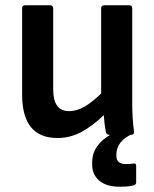

<svg xmlns="http://www.w3.org/2000/svg" viewBox="-20 -512 586 729"><path d="M198 12Q64 12 64 -153V-480Q64 -492 75 -492H170Q182 -492 182 -480V-172Q182 -90 242 -90Q271 -90 300 -106.5Q329 -123 364 -157V-480Q364 -492 376 -492H471Q482 -492 482 -480V-125Q482 -96 483.5 -67.5Q485 -39 489 -12Q490 0 477 0H396Q384 0 382 -11Q376 -42 374 -75Q334 -36 291 -12Q248 12 198 12ZM435 197Q384 197 357 174Q330 151 330 114V103Q330 59 365 25Q400 -9 463 -26L480 -13V-2Q452 10 437 30Q422 50 422 73V81Q422 111 459 111Q475 111 487 109Q497 107 497 117V181Q497 189 487 192Q475 195 461 196Q447 197 435 197Z"/></svg>

Font: Sofia Sans
Style: Bold
Weight: 700
Designer: Botio Nikoltchev, Ani Petrova
Foundry: lettersoup
Version: Version 4.100; ttfautohint (v1.8.4.7-5d5b)